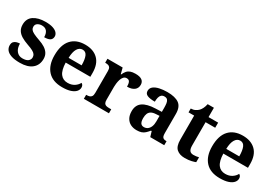

<svg xmlns="http://www.w3.org/2000/svg" viewBox="17 -1432 3124 2213"><g transform="rotate(30 1578.5 -325.0)"><path d="M231 10Q159 10 114.5 -5.5Q70 -21 50 -47.5Q30 -74 30 -107Q30 -140 46 -156Q62 -172 84 -177.5Q106 -183 123 -183Q123 -121 152.5 -85Q182 -49 231 -49Q283 -49 306.5 -69Q330 -89 330 -117Q330 -139 319 -155.5Q308 -172 281 -186.5Q254 -201 207 -217Q153 -236 116 -258.5Q79 -281 59.5 -312.5Q40 -344 40 -389Q40 -469 99 -508.5Q158 -548 255 -548Q318 -548 356.5 -534.5Q395 -521 412.5 -499.5Q430 -478 430 -455Q430 -421 406.5 -403.5Q383 -386 328 -386Q328 -436 306 -463.5Q284 -491 240 -491Q208 -491 183.5 -475.5Q159 -460 159 -429Q159 -408 170.5 -392Q182 -376 212 -361Q242 -346 296 -327Q341 -312 375 -290.5Q409 -269 428.5 -238.5Q448 -208 448 -166Q448 -83 391.5 -36.5Q335 10 231 10Z M794 10Q667 10 601 -62.5Q535 -135 535 -265Q535 -406 600 -477.5Q665 -549 783 -549Q892 -549 954.5 -488Q1017 -427 1017 -308V-257H689Q692 -157 726.5 -111Q761 -65 823 -65Q875 -65 911 -88.5Q947 -112 964 -146Q978 -139 984.5 -126.5Q991 -114 991 -97Q991 -69 970 -44.5Q949 -20 905.5 -5Q862 10 794 10ZM864 -321Q864 -398 846 -441Q828 -484 785 -484Q743 -484 718 -442.5Q693 -401 691 -321Z M1079 0V-53H1082Q1105 -53 1122 -58Q1139 -63 1149 -78.5Q1159 -94 1159 -125V-415Q1159 -445 1150 -459.5Q1141 -474 1125 -478.5Q1109 -483 1087 -483H1084V-536H1286L1306 -458H1311Q1324 -488 1341 -508Q1358 -528 1384.5 -538Q1411 -548 1452 -548Q1511 -548 1539 -527Q1567 -506 1567 -467Q1567 -421 1533.5 -395.5Q1500 -370 1440 -370Q1440 -398 1435.5 -416Q1431 -434 1420.5 -443.5Q1410 -453 1391 -453Q1365 -453 1349 -435Q1333 -417 1325 -390.5Q1317 -364 1314 -337Q1311 -310 1311 -293V-120Q1311 -91 1320 -76.5Q1329 -62 1345 -57.5Q1361 -53 1381 -53H1413V0Z M1784 10Q1740 10 1704.5 -7.5Q1669 -25 1648 -61.5Q1627 -98 1627 -153Q1627 -234 1683 -273Q1739 -312 1851 -316L1933 -319V-374Q1933 -408 1929 -433.5Q1925 -459 1912 -473.5Q1899 -488 1871 -488Q1846 -488 1831 -474Q1816 -460 1810 -435.5Q1804 -411 1804 -380Q1737 -380 1703 -395Q1669 -410 1669 -447Q1669 -484 1697 -506Q1725 -528 1772 -538.5Q1819 -549 1875 -549Q1980 -549 2032.5 -511Q2085 -473 2085 -379V-124Q2085 -97 2090.5 -81.5Q2096 -66 2109.5 -59.5Q2123 -53 2145 -53H2149V0H1963L1942 -69H1933Q1911 -42 1891.5 -24.5Q1872 -7 1847 1.5Q1822 10 1784 10ZM1839 -63Q1868 -63 1889 -78.5Q1910 -94 1921.5 -123Q1933 -152 1933 -191V-266L1888 -263Q1848 -261 1825 -247.5Q1802 -234 1792 -209.5Q1782 -185 1782 -149Q1782 -121 1788 -101.5Q1794 -82 1807 -72.5Q1820 -63 1839 -63Z M2424 10Q2357 10 2317 -25Q2277 -60 2277 -148V-468H2202V-519Q2234 -519 2259.5 -532Q2285 -545 2300 -561Q2315 -577 2327 -601.5Q2339 -626 2346 -660H2429V-536H2557V-468H2429V-158Q2429 -113 2444.5 -92Q2460 -71 2495 -71Q2515 -71 2532.5 -73.5Q2550 -76 2566 -80V-15Q2550 -8 2513.5 1Q2477 10 2424 10Z M2892 10Q2765 10 2699 -62.5Q2633 -135 2633 -265Q2633 -406 2698 -477.5Q2763 -549 2881 -549Q2990 -549 3052.5 -488Q3115 -427 3115 -308V-257H2787Q2790 -157 2824.5 -111Q2859 -65 2921 -65Q2973 -65 3009 -88.5Q3045 -112 3062 -146Q3076 -139 3082.5 -126.5Q3089 -114 3089 -97Q3089 -69 3068 -44.5Q3047 -20 3003.5 -5Q2960 10 2892 10ZM2962 -321Q2962 -398 2944 -441Q2926 -484 2883 -484Q2841 -484 2816 -442.5Q2791 -401 2789 -321Z"/></g></svg>

Font: Noto Serif Armenian
Style: Bold
Weight: 700
Version: Version 2.007